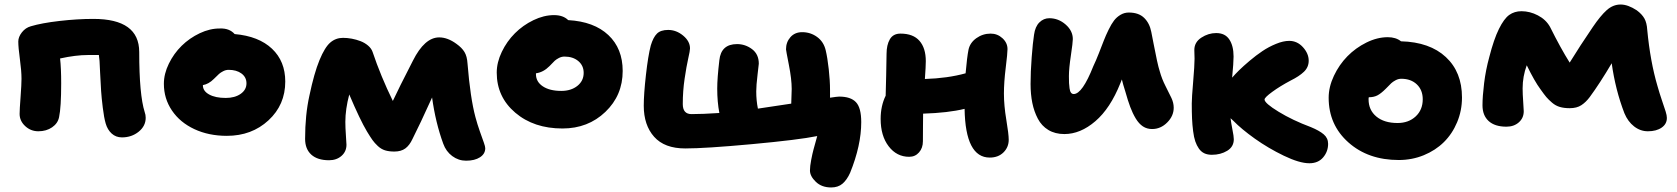

<svg xmlns="http://www.w3.org/2000/svg" viewBox="-20 -636 7347 841"><path d="M514.2 -34.2Q487.8 -34.2 469.2 -51Q450.7 -67.9 442.9 -95.2Q435.5 -120.6 430.2 -164.3Q424.8 -208 422.9 -237.5Q420.9 -267.1 418.5 -317.4Q416 -367.7 416 -369.1Q413.6 -391.1 413.1 -395H365.2Q312 -395 243.2 -379.9Q248 -336.9 248 -271Q248 -166 238.8 -123Q233.4 -95.7 208.3 -78.4Q183.1 -61 147.9 -61Q114.7 -61 90.3 -83.7Q65.9 -106.4 65.9 -137.2Q65.9 -155.8 70.1 -211.2Q74.2 -266.6 74.2 -291Q74.2 -325.2 67.1 -377Q60.1 -428.7 60.1 -454.1Q60.1 -474.1 75.9 -494.4Q91.8 -514.6 115.2 -521Q162.6 -535.2 240.7 -544.2Q318.8 -553.2 389.2 -553.2Q589.8 -553.2 589.8 -408.2Q589.8 -221.2 613.8 -145Q618.2 -133.3 618.2 -120.1Q618.2 -84 587.4 -59.1Q556.6 -34.2 514.2 -34.2Z M973.6 -41Q894.5 -41 831.5 -70.3Q768.6 -99.6 733.2 -151.9Q697.8 -204.1 697.8 -269Q697.8 -312.5 719.5 -356.9Q741.2 -401.4 775.6 -435.3Q810.1 -469.2 855 -490.5Q899.9 -511.7 943.8 -511.2Q984.9 -512.7 1007.8 -486.8Q1113.3 -477.5 1171.4 -422.6Q1229.5 -367.7 1229.5 -278.8Q1229.5 -176.8 1156 -108.9Q1082.5 -41 973.6 -41ZM868.7 -262.2Q868.7 -237.3 896 -222.2Q923.3 -207 968.8 -207Q1008.8 -207 1034.2 -224.9Q1059.6 -242.7 1059.6 -271Q1059.6 -297.9 1037.8 -314Q1016.1 -330.1 981.4 -330.1Q969.2 -330.1 957.8 -324.2Q946.3 -318.4 939.5 -312.3Q932.6 -306.2 916.5 -290Q894 -267.6 868.7 -263.2Z M1421.4 65.9Q1370.6 65.9 1343.5 41.3Q1316.4 16.6 1316.4 -27.8Q1316.4 -132.8 1335.4 -217.8Q1356 -315.9 1379.4 -372.6Q1402.8 -429.2 1426.8 -449.7Q1450.7 -470.2 1482.4 -470.2Q1501 -470.2 1520.8 -466.6Q1540.5 -462.9 1559.1 -455.8Q1577.6 -448.7 1592 -436.5Q1606.4 -424.3 1611.8 -409.2Q1647.5 -302.7 1700.7 -193.8Q1725.6 -247.6 1788.6 -370.1Q1839.8 -472.2 1903.8 -472.2Q1940.9 -472.2 1979.5 -443.8Q2003.4 -426.8 2014.6 -408Q2025.9 -389.2 2027.8 -357.9Q2040 -207 2062.5 -123Q2070.8 -91.8 2082 -60.1Q2093.3 -28.3 2099.4 -11.2Q2105.5 5.9 2105.5 13.2Q2105.5 38.1 2082.3 53Q2059.1 67.9 2021.5 67.9Q1988.3 67.9 1960.9 47.6Q1933.6 27.3 1921.4 -6.8Q1887.7 -99.1 1872.6 -209Q1818.4 -89.4 1786.6 -26.9Q1773.9 0.5 1755.4 14.2Q1736.8 27.8 1707.5 27.8Q1683.6 27.8 1666.5 22.5Q1649.4 17.1 1635 3.7Q1620.6 -9.8 1611.6 -22.5Q1602.5 -35.2 1587.4 -60.1Q1557.1 -110.8 1509.8 -222.2Q1492.7 -157.2 1492.7 -102.1Q1492.7 -77.6 1495.1 -43.5Q1497.6 -9.3 1497.6 -2Q1497.6 27.8 1475.8 46.9Q1454.1 65.9 1421.4 65.9Z M2443.8 -73.2Q2318.4 -73.2 2237.1 -142.3Q2155.8 -211.4 2155.8 -317.9Q2155.8 -362.8 2178 -408.9Q2200.2 -455.1 2235.4 -490.2Q2270.5 -525.4 2316.4 -547.6Q2362.3 -569.8 2406.7 -569.8Q2446.8 -569.8 2468.8 -547.9Q2582 -541.5 2644.8 -482.4Q2707.5 -423.3 2707.5 -325.2Q2707.5 -218.3 2631.6 -145.8Q2555.7 -73.2 2443.8 -73.2ZM2327.6 -311Q2327.6 -277.8 2357.7 -257.8Q2387.7 -237.8 2438.5 -237.8Q2481.4 -237.8 2509 -259.8Q2536.6 -281.7 2536.6 -316.9Q2536.6 -348.6 2513.2 -368.4Q2489.7 -388.2 2452.6 -388.2Q2439.9 -388.2 2428.2 -382.1Q2416.5 -376 2409.9 -369.9Q2403.3 -363.8 2386.7 -346.2Q2359.9 -319.3 2327.6 -314.9Z M3620.6 185.1Q3579.1 185.1 3553.5 160.4Q3527.8 135.7 3527.8 110.8Q3527.8 92.3 3533.2 64.2Q3538.6 36.1 3543.5 18.3Q3548.3 0.5 3559.6 -40Q3478 -23.4 3273.9 -4.6Q3069.8 14.2 2981.4 14.2Q2890.6 14.2 2845.2 -36.9Q2799.8 -87.9 2799.8 -172.9Q2799.8 -223.1 2809.3 -307.6Q2818.8 -392.1 2830.6 -437Q2841.3 -472.7 2857.7 -488.8Q2874 -504.9 2906.7 -504.9Q2942.4 -504.9 2972.4 -480Q3002.4 -455.1 3002.4 -423.8Q3002.4 -414.1 2994.6 -379.9Q2986.8 -345.7 2978.8 -291.5Q2970.7 -237.3 2970.7 -180.2Q2970.7 -136.2 3008.8 -136.2Q3057.6 -136.2 3130.9 -141.1Q3121.6 -189.9 3121.6 -248Q3121.6 -293.9 3130.9 -372.1Q3138.2 -442.9 3208.5 -442.9Q3244.6 -442.9 3274.2 -420.7Q3303.7 -398.4 3303.7 -356.9L3298.3 -309.6Q3292.5 -261.7 3292.5 -235.8Q3292.5 -195.8 3299.8 -160.2Q3313.5 -162.1 3445.8 -182.1Q3447.8 -226.1 3447.8 -246.1Q3447.8 -289.6 3435.3 -352.5Q3422.9 -415.5 3422.9 -419.9Q3422.9 -451.2 3442.1 -473.1Q3461.4 -495.1 3493.7 -495.1Q3530.3 -495.1 3559.1 -474.1Q3587.9 -453.1 3596.7 -416Q3604.5 -383.3 3610.1 -333Q3615.7 -282.7 3615.7 -242.2V-208Q3647.5 -212.9 3655.8 -212.9Q3706.1 -212.9 3729.2 -188.5Q3752.4 -164.1 3752.4 -101.1Q3752.4 1 3703.6 121.1Q3689.5 152.3 3670.2 168.7Q3650.9 185.1 3620.6 185.1Z M3962.4 50.8Q3907.7 50.8 3872.6 4.9Q3837.4 -41 3837.4 -115.2Q3837.4 -171.9 3859.4 -216.8Q3859.9 -241.2 3861.6 -305.2Q3863.3 -369.1 3863.3 -399.9Q3863.3 -439 3877.7 -463.9Q3892.1 -488.8 3924.3 -488.8Q3980 -488.8 4007.6 -457Q4035.2 -425.3 4035.2 -368.2Q4035.2 -345.7 4031.2 -290Q4130.4 -293 4209.5 -314.9Q4215.8 -386.2 4222.2 -418Q4228.5 -448.7 4256.6 -468.8Q4284.7 -488.8 4319.3 -488.8Q4349.1 -488.8 4371.1 -468.5Q4393.1 -448.2 4393.1 -420.9Q4393.1 -402.8 4385.3 -339.4Q4377.4 -275.9 4377.4 -226.1Q4377.4 -173.8 4387.9 -111.1Q4398.4 -48.3 4398.4 -23.9Q4398.4 8.8 4375.5 31.5Q4352.5 54.2 4315.4 54.2Q4208.5 54.2 4205.1 -159.2Q4133.3 -141.6 4023.4 -138.2Q4023.4 -124 4022.9 -84.7Q4022.5 -45.4 4022.5 -17.1Q4022.5 12.2 4005.6 31.5Q3988.8 50.8 3962.4 50.8Z M4642.1 -48.8Q4601.6 -48.8 4572 -66.7Q4542.5 -84.5 4525.9 -116.2Q4509.3 -147.9 4501.7 -185.5Q4494.1 -223.1 4494.1 -268.1Q4494.1 -320.8 4499 -385.3Q4503.9 -449.7 4509.3 -483.9Q4514.2 -519.5 4532.7 -537.8Q4551.3 -556.2 4576.2 -556.2Q4616.2 -556.2 4647.7 -528.6Q4679.2 -501 4679.2 -464.8Q4679.2 -450.2 4670.7 -393.1Q4662.1 -335.9 4662.1 -304.2Q4662.1 -302.7 4662.1 -299.8Q4662.1 -281.7 4662.6 -272.2Q4663.1 -262.7 4664.8 -249.5Q4666.5 -236.3 4671.1 -230.2Q4675.8 -224.1 4683.1 -224.1Q4720.7 -224.1 4769 -346.2Q4780.3 -369.6 4793.2 -402.6Q4806.2 -435.5 4814.9 -458.3Q4823.7 -481 4835.9 -505.9Q4848.1 -530.8 4859.6 -545.9Q4871.1 -561 4887.9 -571Q4904.8 -581.1 4924.3 -581.1Q4967.8 -581.1 4991.7 -557.6Q5015.6 -534.2 5022.9 -496.1Q5025.9 -482.9 5033.4 -442.4Q5041 -401.9 5047.9 -370.6Q5054.7 -339.4 5060.1 -323.2Q5069.3 -290 5085.2 -259Q5101.1 -228 5111.1 -206.8Q5121.1 -185.5 5121.1 -164.1Q5121.1 -127.9 5092.5 -99.4Q5064 -70.8 5026.4 -70.8Q5003.9 -70.8 4986.3 -82.3Q4968.8 -93.8 4954.8 -116.9Q4940.9 -140.1 4930.7 -167.5Q4920.4 -194.8 4909.2 -234.9Q4898.4 -268.6 4894 -288.1Q4893.1 -285.6 4891.8 -282.5Q4890.6 -279.3 4889.2 -275.9Q4887.7 -272.5 4887.2 -271Q4843.3 -161.1 4777.8 -105Q4712.4 -48.8 4642.1 -48.8Z M5288.1 42Q5269 42 5255.1 35.4Q5241.2 28.8 5231.4 14.9Q5221.7 1 5215.6 -16.8Q5209.5 -34.7 5206.1 -61.8Q5202.6 -88.9 5201.4 -116.7Q5200.2 -144.5 5200.2 -183.1Q5200.2 -207 5206.3 -278.3Q5212.4 -349.6 5212.4 -378.9Q5212.4 -384.3 5211.9 -397.5Q5211.4 -410.6 5211.4 -417Q5211.4 -451.2 5242.2 -471.2Q5272.9 -491.2 5307.1 -491.2Q5346.2 -491.2 5364.7 -463.1Q5383.3 -435.1 5383.3 -388.2Q5383.3 -362.3 5377 -295.9Q5389.6 -310.5 5407.7 -328.4Q5425.8 -346.2 5453.9 -369.9Q5481.9 -393.6 5509.5 -412.1Q5537.1 -430.7 5569.1 -443.8Q5601.1 -457 5627 -457Q5662.1 -457 5687.3 -429.2Q5712.4 -401.4 5712.4 -370.1Q5712.4 -341.8 5691.7 -321.8Q5670.9 -301.8 5633.3 -283.2Q5586.4 -258.3 5552.7 -233.6Q5519 -209 5519 -200.2Q5519 -184.1 5580.6 -146.5Q5642.1 -108.9 5722.2 -79.1Q5758.8 -64 5778.1 -47.6Q5797.4 -31.2 5797.4 -5.9Q5797.4 27.8 5775.6 53.5Q5753.9 79.1 5715.3 79.1Q5671.9 79.1 5603.5 46.1Q5535.2 13.2 5476.3 -28.8Q5417.5 -70.8 5382.3 -106.9Q5380.4 -108.9 5376.2 -112.5Q5372.1 -116.2 5370.1 -118.2Q5372.6 -97.2 5378.4 -67.9Q5384.3 -38.6 5384.3 -25.9Q5384.3 6.8 5355.5 24.4Q5326.7 42 5288.1 42Z M6106.9 64.9Q5973.1 64.9 5886.5 -12Q5799.8 -88.9 5799.8 -208Q5799.8 -255.4 5822.8 -304Q5845.7 -352.5 5881.8 -389.4Q5918 -426.3 5965.3 -449.7Q6012.7 -473.1 6058.6 -473.1Q6094.2 -473.1 6116.7 -455.1Q6242.7 -451.7 6313.2 -386Q6383.8 -320.3 6383.8 -209Q6383.8 -151.4 6362.5 -100.6Q6341.3 -49.8 6304.4 -13.4Q6267.6 22.9 6216.3 43.9Q6165 64.9 6106.9 64.9ZM5974.6 -201.2Q5974.6 -153.8 6008.8 -125.5Q6043 -97.2 6101.6 -97.2Q6149.9 -97.2 6180.9 -126Q6211.9 -154.8 6211.9 -201.2Q6211.9 -241.7 6186 -266.4Q6160.2 -291 6117.7 -291Q6105 -291 6092.8 -284.4Q6080.6 -277.8 6074 -271.5Q6067.4 -265.1 6049.8 -247.1Q6028.8 -226.1 6012.9 -218Q5997.1 -210 5975.6 -210Q5974.6 -207 5974.6 -201.2Z M6578.6 -81.1Q6527.8 -81.1 6500.7 -105.7Q6473.6 -130.4 6473.6 -174.8Q6473.6 -213.4 6480.7 -271.5Q6487.8 -329.6 6503.4 -386.2Q6523.4 -464.4 6545.7 -509.3Q6567.9 -554.2 6590.8 -570.6Q6613.8 -586.9 6644.5 -586.9Q6681.2 -586.9 6716.3 -568.6Q6751.5 -550.3 6769.5 -518.1Q6815.9 -424.8 6855.5 -361.8Q6900.9 -435.5 6956.5 -517.1Q6990.2 -566.9 7017.8 -591.6Q7045.4 -616.2 7078.6 -616.2Q7110.8 -616.2 7149.4 -590.8Q7172.4 -573.7 7182.9 -554.9Q7193.4 -536.1 7195.3 -504.9Q7208.5 -366.2 7240.2 -258.8Q7248.5 -229 7259.5 -196.8Q7270.5 -164.6 7275.9 -147.5Q7281.2 -130.4 7281.2 -120.1Q7281.7 -93.3 7258.5 -77.1Q7235.4 -61 7198.2 -61Q7165 -61 7137.7 -82.3Q7110.4 -103.5 7095.2 -140.1Q7055.7 -242.7 7039.6 -358.9Q6987.3 -270.5 6943.4 -210.9Q6926.8 -188.5 6906.7 -175.3Q6886.7 -162.1 6855.5 -162.1Q6831.1 -162.1 6812.5 -167.5Q6793.9 -172.9 6778.3 -186.3Q6762.7 -199.7 6753.2 -210.9Q6743.7 -222.2 6727.5 -245.1Q6701.7 -279.8 6667.5 -350.1Q6649.4 -300.8 6649.4 -249Q6649.4 -224.6 6651.9 -190.4Q6654.3 -156.2 6654.3 -148.9Q6654.3 -119.1 6632.8 -100.1Q6611.3 -81.1 6578.6 -81.1Z"/></svg>

Font: Shantell Sans Irregular Bouncy
Style: Regular
Weight: 800
Designer: Stephen Nixon, Anya Danilova, Shantell Martin
Foundry: Arrow Type
Version: Version 1.006;[9816181b4]